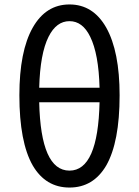

<svg xmlns="http://www.w3.org/2000/svg" viewBox="-20 -829 623 862"><path d="M292 13Q185 13 127 -86Q67 -191 67 -401Q67 -599 127 -705Q186 -809 292 -809Q398 -809 457 -705Q517 -598 517 -401Q517 -191 457 -86Q399 13 292 13ZM292 -63Q420 -63 427 -370H291H156Q163 -63 292 -63ZM156 -435H291H427Q423 -587 385 -664Q351 -734 292 -734Q233 -734 198 -664Q160 -588 156 -435Z"/></svg>

Font: GenSenRounded TW R
Style: Regular
Weight: 400
Version: Version 1.501;PS 1;hotconv 16.6.51;makeotf.lib2.5.65220